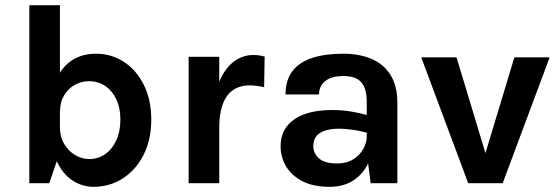

<svg xmlns="http://www.w3.org/2000/svg" viewBox="-20 -706 2150 740"><path d="M341 14Q295.5 14 257.8 -11.5Q220 -37 197.5 -87.8Q175 -138.5 175 -215H211Q211 -178.5 227.5 -151Q244 -123.5 270 -108.2Q296 -93 324 -93Q358.5 -93 385.5 -112Q412.5 -131 428.2 -165.2Q444 -199.5 444 -245Q444 -289.5 428.5 -322.8Q413 -356 385.8 -374.5Q358.5 -393 323 -393Q293.5 -393 268 -378.8Q242.5 -364.5 226.8 -337.8Q211 -311 211 -273H175Q175 -346.5 196.2 -397Q217.5 -447.5 256.8 -473.2Q296 -499 350 -499Q409 -499 457.2 -467.8Q505.5 -436.5 534.2 -379.2Q563 -322 563 -245Q563 -167 533.2 -108.8Q503.5 -50.5 453 -18.2Q402.5 14 341 14ZM93 0V-686H211V-120L170 0Z M707 0V-487H825V0ZM796 -213Q796 -309 817.5 -371.2Q839 -433.5 875.2 -463.8Q911.5 -494 956 -494Q968 -494 978.8 -492.5Q989.5 -491 1000 -488L998 -370Q985 -373 970 -375Q955 -377 943 -377Q904 -377 877.8 -358.5Q851.5 -340 838.2 -303.5Q825 -267 825 -213Z M1408.5 0 1393.5 -118V-313Q1393.5 -364 1372.8 -388.5Q1352 -413 1302.5 -413Q1274 -413 1253.2 -404.8Q1232.5 -396.5 1221 -380.5Q1209.5 -364.5 1209.5 -342H1080.5Q1080.5 -397 1107 -431.8Q1133.5 -466.5 1183.2 -482.8Q1233 -499 1302.5 -499Q1365.5 -499 1412.5 -478.8Q1459.5 -458.5 1485.5 -416.5Q1511.5 -374.5 1511.5 -309V0ZM1249.5 14Q1187 14 1145.2 -7.8Q1103.5 -29.5 1082.5 -65Q1061.5 -100.5 1061.5 -142Q1061.5 -188 1085.8 -219.2Q1110 -250.5 1154.5 -266.2Q1199 -282 1259.5 -282Q1299 -282 1334.2 -276Q1369.5 -270 1404.5 -260V-191Q1377 -200 1344.5 -205Q1312 -210 1283.5 -210Q1241.5 -210 1214.5 -194.2Q1187.5 -178.5 1187.5 -142Q1187.5 -115 1209.5 -95.5Q1231.5 -76 1279.5 -76Q1316 -76 1341.5 -92Q1367 -108 1380.2 -132Q1393.5 -156 1393.5 -180H1421.5Q1421.5 -127.5 1402.2 -83.2Q1383 -39 1344.8 -12.5Q1306.5 14 1249.5 14Z M1603.5 -485H1739.5L1855.5 -101H1846.5L1962.5 -485H2098.5L1917.5 0H1784.5Z"/></svg>

Font: Karla ExtraLight
Style: Bold
Weight: 700
Version: Version 2.001